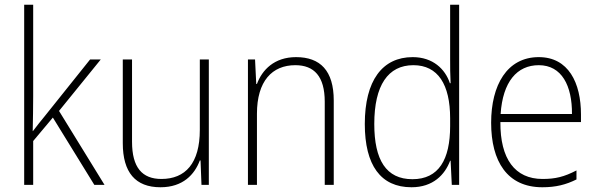

<svg xmlns="http://www.w3.org/2000/svg" viewBox="-20 -873 2525 810"><path d="M120 -468V-853H82V-93H120V-278L203 -377L378 -93H421L229 -405L405 -622H360L168 -382C150 -361 137 -343 119 -320H118C119 -371 120 -417 120 -468Z M861 -622H823V-325C823 -184 762 -118 661 -118C580 -118 537 -166 537 -275V-622H498V-269C498 -146 551 -83 657 -83C752 -83 801 -137 823 -196H826L830 -93H861Z M1229 -632C1137 -632 1086 -578 1064 -519H1061L1056 -622H1026V-93H1064V-393C1064 -531 1128 -598 1226 -598C1305 -598 1350 -551 1350 -444V-93H1388V-449C1388 -575 1331 -632 1229 -632Z M1716 -83C1807 -83 1857 -136 1879 -195H1881L1886 -93H1917V-853H1879V-623C1879 -591 1879 -557 1881 -522H1878C1858 -582 1806 -632 1721 -632C1593 -632 1519 -533 1519 -350C1519 -176 1586 -83 1716 -83ZM1720 -117C1609 -117 1559 -198 1559 -350C1559 -513 1617 -598 1724 -598C1828 -598 1879 -516 1879 -374V-341C1879 -200 1831 -117 1720 -117Z M2253 -632C2119 -632 2052 -514 2052 -355C2052 -192 2120 -83 2268 -83C2325 -83 2368 -94 2412 -116V-154C2360 -127 2323 -118 2269 -118C2152 -118 2090 -203 2091 -358H2431V-390C2431 -524 2378 -632 2253 -632ZM2253 -598C2350 -598 2394 -511 2393 -392H2092C2101 -528 2161 -598 2253 -598Z"/></svg>

Font: Noto Sans Kannada UI SemiCondensed ExtraLight
Style: Regular
Weight: 200
Width: 4
Designer: Jelle Bosma - Monotype Design Team
Foundry: Monotype Imaging Inc.
Version: Version 2.005